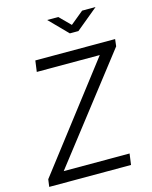

<svg xmlns="http://www.w3.org/2000/svg" viewBox="-135 -1017 873 1104"><g transform="rotate(-15 302.0 -465.0)"><path d="M463 -930 385 -866 321 -930H255L361 -822H412L543 -930ZM18 0H505L514 -66H122L599 -681L604 -723H129L120 -657H495L24 -44Z"/></g></svg>

Font: United Sans Light
Style: Italic
Weight: 300
Italic angle: -8°
Designer: Pablo Impallari, Rodrigo Fuenzalida (Modified by Dan O. Williams)
Version: Version 1.000;PS 001.000;hotconv 1.0.88;makeotf.lib2.5.64775